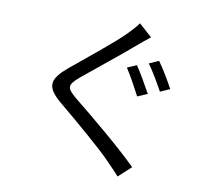

<svg xmlns="http://www.w3.org/2000/svg" viewBox="-90 -904 1180 1067"><g transform="rotate(10 500.0 -371.0)"><path d="M639 -569 586 -546C612 -507 649 -439 670 -398L726 -422C705 -460 664 -532 639 -569ZM756 -614 702 -590C730 -552 767 -488 790 -446L844 -470C823 -510 782 -579 756 -614ZM615 -801C603 -783 578 -755 558 -735C491 -667 341 -549 266 -486C177 -411 166 -366 260 -288C352 -212 518 -71 572 -13C593 10 620 35 640 59L711 -6C615 -102 431 -254 341 -326C277 -379 278 -394 338 -446C411 -506 553 -620 621 -679C638 -693 668 -719 689 -735Z"/></g></svg>

Font: Noto Sans Mono CJK SC Regular
Style: Regular
Weight: 400
Designer: Ryoko NISHIZUKA (kana & ideographs); Paul D. Hunt (Latin, Greek & Cyrillic); Wenlong ZHANG (bopomofo); Sandoll Communica
Foundry: Adobe Systems Incorporated
Version: Version 1.005;PS 1.005;hotconv 1.0.96;makeotf.lib2.5.65012